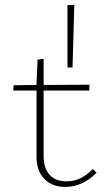

<svg xmlns="http://www.w3.org/2000/svg" viewBox="-20 -730 417 757"><path d="M273 -710 266 -464H246V-710ZM346 -64 361 -49Q305 7 237 7Q185 7 154.5 -25Q124 -57 124 -111V-373H32L34 -394L124 -395L128 -495L152 -498V-395L333 -396L332 -373H152V-115Q152 -67 175.5 -41Q199 -15 242 -15Q300 -15 346 -64Z"/></svg>

Font: EauTestInfant Extralight
Style: Regular
Weight: 250
Designer: Christian Thalmann (Catharsis Fonts)
Version: Version 0.001;PS 000.001;hotconv 1.0.88;makeotf.lib2.5.64775